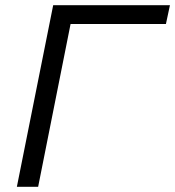

<svg xmlns="http://www.w3.org/2000/svg" viewBox="-20 -720 675 740"><path d="M127 0H45L185 -700H635L619.5 -627.5H252Z"/></svg>

Font: Argentum Sans Light
Style: Italic
Weight: 300
Italic angle: -11.3°
Designer: Julieta Ulanovsky (font), Owen Earl (portions from Jones font), Cristiano Sobral (main changes and remaster)
Foundry: Julieta Ulanovsky (font), Owen Earl (portions from Jones font), Cristiano Sobral (main changes and remaster)
Version: Version 3.127